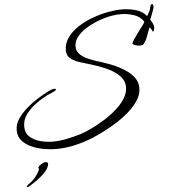

<svg xmlns="http://www.w3.org/2000/svg" viewBox="-60 -685 926 1031"><g transform="rotate(-5 402.5 -169.5)"><path d="M216 100Q189 100 155 94.5Q121 89 89 75.5Q57 62 36 39Q15 16 15 -19Q15 -51 34.5 -80Q54 -109 83.5 -134.5Q113 -160 144.5 -179.5Q176 -199 200 -211Q208 -215 218 -219Q228 -223 237 -223Q239 -223 241.5 -222Q244 -221 244 -219Q244 -215 238.5 -212Q233 -209 230 -207Q217 -201 203.5 -195.5Q190 -190 177 -182Q151 -168 123 -146Q95 -124 76 -96.5Q57 -69 57 -36Q57 1 80.5 21.5Q104 42 138 50.5Q172 59 201 59Q239 59 278 51Q317 43 354 32Q380 24 414 7.5Q448 -9 484 -31Q520 -53 551 -80Q582 -107 601 -137Q620 -167 620 -198Q620 -231 599.5 -254Q579 -277 550 -293Q521 -309 495 -318Q479 -325 461 -330Q443 -335 426 -341Q409 -346 383.5 -354Q358 -362 338.5 -376Q319 -390 316 -412Q315 -415 315 -421Q315 -460 337.5 -491.5Q360 -523 396.5 -546.5Q433 -570 475.5 -585.5Q518 -601 559.5 -608.5Q601 -616 632 -616Q666 -616 705 -606.5Q744 -597 766 -568Q773 -579 779 -590.5Q785 -602 787 -614Q788 -619 790 -624.5Q792 -630 798 -630Q803 -630 804 -624.5Q805 -619 805 -616Q805 -612 800 -597Q795 -582 789 -567.5Q783 -553 781 -548Q786 -541 792.5 -528Q799 -515 799 -506Q799 -502 797 -493Q795 -484 790 -482Q790 -482 783.5 -494Q777 -506 775 -508Q766 -489 757 -463Q748 -437 734 -420Q730 -416 725.5 -415Q721 -414 716 -414Q712 -414 702 -415.5Q692 -417 683.5 -420.5Q675 -424 675 -429Q675 -434 684.5 -448.5Q694 -463 707.5 -481Q721 -499 733 -515Q745 -531 749 -539Q730 -569 695 -580Q660 -591 626 -591Q582 -591 535 -577Q513 -571 485 -559Q457 -547 430.5 -529.5Q404 -512 386.5 -489Q369 -466 369 -439Q369 -417 383.5 -400.5Q398 -384 420.5 -373Q443 -362 466 -354.5Q489 -347 505 -342Q530 -334 562 -321Q594 -308 623.5 -289Q653 -270 672 -245Q691 -220 691 -187Q691 -154 671 -122.5Q651 -91 619 -63Q587 -35 550 -11.5Q513 12 477.5 29.5Q442 47 416 58Q369 77 318.5 88.5Q268 100 216 100ZM45 291Q42 291 42 289Q42 284 53 276Q93 249 112 210Q118 200 114 193Q112 189 119.5 182.5Q127 176 137 170.5Q147 165 153 165Q158 165 163.5 168Q169 171 167 179Q163 204 131.5 232.5Q100 261 56 287Q51 291 45 291Z"/></g></svg>

Font: Bonheur Royale
Style: Regular
Weight: 400
Designer: Robert E. Leuschke
Foundry: Robert E. Leuschke
Version: Version 1.010; ttfautohint (v1.8.3)